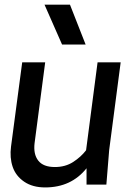

<svg xmlns="http://www.w3.org/2000/svg" viewBox="-20 -800 585 832"><path d="M172.9 -779.8H283.2L351.1 -606.9H249ZM76.2 -529.8H175.8L129.9 -180.2Q124 -131.8 145.8 -104Q167.5 -76.2 217.8 -76.2Q263.2 -76.2 297.1 -98.1Q331.1 -120.1 353 -148.9L402.8 -529.8H502.9L453.1 -149.9L440.9 0H355V-70.8Q288.6 12.2 175.8 12.2Q121.1 12.2 84.7 -12.7Q48.3 -37.6 34.9 -77.1Q21.5 -116.7 27.8 -165Z"/></svg>

Font: Cooper Hewitt
Style: Medium Italic
Weight: 708
Designer: Village Type and Design LLC
Foundry: Cooper Hewitt Smithsonian Design Museum
Version: 1.000